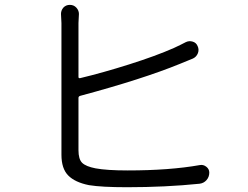

<svg xmlns="http://www.w3.org/2000/svg" viewBox="-20 -786 1040 804"><path d="M316.4 -384.8Q308.6 -382.8 308.6 -376V-157.2Q308.6 -119.1 324.2 -104Q339.8 -88.9 379.9 -81.1Q426.8 -72.3 514.6 -72.3Q690.4 -72.3 816.4 -94.7Q831.1 -97.7 843.8 -87.9Q856.4 -78.1 856.4 -63.5Q856.4 -44.9 844.7 -31.7Q833 -18.6 815.4 -16.6Q672.9 -2 511.7 -2Q405.3 -2 352.5 -10.7Q293.9 -22.5 265.6 -51.3Q237.3 -80.1 237.3 -137.7V-689.5L235.4 -727.5Q235.4 -742.2 245.1 -753.9Q255.9 -765.6 272.5 -765.6Q289.1 -765.6 299.8 -753.9Q310.5 -742.2 310.5 -727.5L308.6 -689.5V-463.9Q308.6 -457 316.4 -459Q410.2 -481.4 521.5 -516.6Q632.8 -551.8 708 -585Q737.3 -598.6 757.8 -609.4Q771.5 -616.2 786.6 -611.8Q801.8 -607.4 807.6 -592.8Q814.5 -578.1 808.6 -563Q802.7 -547.9 788.1 -541Q755.9 -527.3 733.4 -518.6Q578.1 -455.1 316.4 -384.8Z"/></svg>

Font: Gen Jyuu Gothic Normal
Style: Regular
Weight: 300
Designer: [Source Han Sans]
Ryoko NISHIZUKA  (kana & ideographs); Paul D. Hunt (Latin, Greek & Cyrillic); Wenlong ZHANG  (bopomofo
Version: Version 1.002.20150607